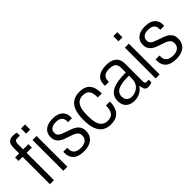

<svg xmlns="http://www.w3.org/2000/svg" viewBox="69 -1520 2320 2320"><g transform="rotate(-45 1229.0 -359.5)"><path d="M82 0V-467H13V-526H82V-620Q82 -652 90.5 -677Q99 -702 120.5 -716.5Q142 -731 179 -731Q189 -731 200 -730Q211 -729 221.5 -727.5Q232 -726 240 -723V-672H194Q171 -672 161 -659Q151 -646 151 -623V-526H240V-467H151V0ZM311 -635V-723H380V-635ZM311 0V-526H380V0Z M659 12Q611 12 576 1.5Q541 -9 518 -29.5Q495 -50 484 -78.5Q473 -107 473 -144Q473 -149 473 -154Q473 -159 474 -163H541Q541 -158 541 -153.5Q541 -149 541 -145Q541 -109 555.5 -87Q570 -65 597.5 -55Q625 -45 662 -45Q696 -45 721.5 -56Q747 -67 761 -88Q775 -109 775 -139Q775 -174 755.5 -193.5Q736 -213 705.5 -224Q675 -235 642 -246Q613 -255 586 -266Q559 -277 537 -294Q515 -311 502 -336Q489 -361 489 -398Q489 -431 501 -457Q513 -483 535.5 -501Q558 -519 590.5 -528.5Q623 -538 664 -538Q710 -538 742 -527.5Q774 -517 794.5 -497.5Q815 -478 825 -453.5Q835 -429 835 -400Q835 -395 834.5 -388.5Q834 -382 833 -376H767V-395Q767 -419 757.5 -438Q748 -457 725 -469Q702 -481 662 -481Q635 -481 615.5 -475Q596 -469 583 -458.5Q570 -448 564 -433.5Q558 -419 558 -401Q558 -371 574 -355Q590 -339 616 -329Q642 -319 672 -308Q702 -298 732.5 -287Q763 -276 788.5 -259.5Q814 -243 830 -216Q846 -189 846 -147Q846 -107 832 -77Q818 -47 793 -27.5Q768 -8 734 2Q700 12 659 12Z M1117 12Q1051 12 1006.5 -17.5Q962 -47 939.5 -108.5Q917 -170 917 -263Q917 -358 940 -419Q963 -480 1008.5 -509Q1054 -538 1121 -538Q1171 -538 1205.5 -524Q1240 -510 1261 -483.5Q1282 -457 1291.5 -418.5Q1301 -380 1301 -332H1233Q1233 -383 1222 -415.5Q1211 -448 1186 -463.5Q1161 -479 1119 -479Q1081 -479 1051.5 -460Q1022 -441 1005.5 -397Q989 -353 989 -276V-249Q989 -178 1004 -133Q1019 -88 1048.5 -67.5Q1078 -47 1119 -47Q1162 -47 1187 -64Q1212 -81 1223 -114.5Q1234 -148 1234 -194H1301Q1301 -154 1292 -116.5Q1283 -79 1261.5 -50Q1240 -21 1205 -4.5Q1170 12 1117 12Z M1520 12Q1490 12 1463 4Q1436 -4 1415.5 -21Q1395 -38 1383 -65.5Q1371 -93 1371 -131Q1371 -180 1392 -213.5Q1413 -247 1453.5 -267.5Q1494 -288 1552.5 -297.5Q1611 -307 1685 -307V-381Q1685 -413 1675 -435Q1665 -457 1640.5 -468.5Q1616 -480 1573 -480Q1528 -480 1503.5 -466.5Q1479 -453 1469.5 -431Q1460 -409 1460 -383V-370H1394Q1393 -374 1393 -379Q1393 -384 1393 -391Q1393 -443 1417 -475.5Q1441 -508 1483.5 -523Q1526 -538 1580 -538Q1635 -538 1674 -521.5Q1713 -505 1733.5 -472Q1754 -439 1754 -388V-82Q1754 -63 1761 -55.5Q1768 -48 1780 -48H1819V-3Q1805 3 1789 7Q1773 11 1756 11Q1731 11 1717 0Q1703 -11 1697 -30Q1691 -49 1689 -72H1683Q1666 -46 1641.5 -27.5Q1617 -9 1586.5 1.5Q1556 12 1520 12ZM1536 -47Q1563 -47 1589.5 -57Q1616 -67 1637.5 -86Q1659 -105 1672 -132.5Q1685 -160 1685 -194V-253Q1601 -253 1547.5 -241Q1494 -229 1468.5 -203Q1443 -177 1443 -136Q1443 -105 1455 -85.5Q1467 -66 1487.5 -56.5Q1508 -47 1536 -47Z M1889 -635V-723H1957V-635ZM1889 0V-526H1957V0Z M2236 12Q2188 12 2153 1.5Q2118 -9 2095 -29.5Q2072 -50 2061 -78.5Q2050 -107 2050 -144Q2050 -149 2050 -154Q2050 -159 2051 -163H2118Q2118 -158 2118 -153.5Q2118 -149 2118 -145Q2118 -109 2132.5 -87Q2147 -65 2174.5 -55Q2202 -45 2239 -45Q2273 -45 2298.5 -56Q2324 -67 2338 -88Q2352 -109 2352 -139Q2352 -174 2332.5 -193.5Q2313 -213 2282.5 -224Q2252 -235 2219 -246Q2190 -255 2163 -266Q2136 -277 2114 -294Q2092 -311 2079 -336Q2066 -361 2066 -398Q2066 -431 2078 -457Q2090 -483 2112.5 -501Q2135 -519 2167.5 -528.5Q2200 -538 2241 -538Q2287 -538 2319 -527.5Q2351 -517 2371.5 -497.5Q2392 -478 2402 -453.5Q2412 -429 2412 -400Q2412 -395 2411.5 -388.5Q2411 -382 2410 -376H2344V-395Q2344 -419 2334.5 -438Q2325 -457 2302 -469Q2279 -481 2239 -481Q2212 -481 2192.5 -475Q2173 -469 2160 -458.5Q2147 -448 2141 -433.5Q2135 -419 2135 -401Q2135 -371 2151 -355Q2167 -339 2193 -329Q2219 -319 2249 -308Q2279 -298 2309.5 -287Q2340 -276 2365.5 -259.5Q2391 -243 2407 -216Q2423 -189 2423 -147Q2423 -107 2409 -77Q2395 -47 2370 -27.5Q2345 -8 2311 2Q2277 12 2236 12Z"/></g></svg>

Font: Archivo SemiCondensed Light
Style: Regular
Weight: 300
Width: 4
Designer: Hector Gatti
Foundry: Omnibus-Type
Version: Version 2.001